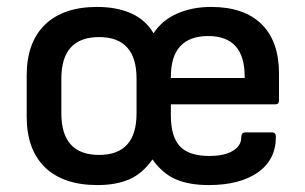

<svg xmlns="http://www.w3.org/2000/svg" viewBox="-20 -522 881 554"><path d="M261 12Q163 12 110 -39Q57 -90 57 -186V-304Q57 -400 110 -451Q163 -502 260 -502Q317 -502 358.5 -483.5Q400 -465 423 -426Q448 -464 491.5 -483Q535 -502 589 -502Q684 -502 734.5 -452.5Q785 -403 785 -310V-232Q785 -221 775 -221H473V-189Q473 -128 499 -100Q525 -72 584 -72Q627 -72 651.5 -86.5Q676 -101 676 -125Q676 -140 688 -140H765Q776 -140 776 -127Q776 -61 724 -24.5Q672 12 582 12Q526 12 487.5 -4.5Q449 -21 420 -62Q391 -21 353 -4.5Q315 12 261 12ZM473 -297H686V-301Q686 -418 581 -418Q473 -418 473 -300ZM266 -75Q374 -75 374 -195V-295Q374 -415 266 -415Q157 -415 157 -295V-195Q157 -75 266 -75Z"/></svg>

Font: Sofia Sans SemiBold
Style: Regular
Weight: 600
Designer: Botio Nikoltchev, Ani Petrova
Foundry: lettersoup
Version: Version 4.101; ttfautohint (v1.8.4.7-5d5b)